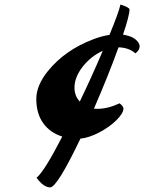

<svg xmlns="http://www.w3.org/2000/svg" viewBox="-20 -707 708 852"><path d="M510.7 -248.5Q527.8 -235.4 527.8 -225.1Q527.8 -214.8 519.3 -201.2Q510.7 -187.5 496.1 -173.1Q481.4 -158.7 462.4 -145Q443.4 -131.3 421.9 -120.1Q375.5 -95.7 336.9 -91.8Q233.4 124.5 202.6 124.5Q173.8 124.5 142.1 82Q177.7 52.2 256.3 -101.1Q202.6 -117.7 171.9 -160.2Q141.1 -202.6 141.1 -268.1Q141.1 -328.6 193.8 -393.1Q269.5 -485.4 392.6 -532.2Q430.2 -546.9 465.8 -552.2Q506.3 -650.4 514.6 -687Q554.7 -673.8 554.7 -665Q554.7 -638.7 525.9 -553.2Q576.2 -545.4 593.8 -518.6Q599.6 -509.8 599.6 -501Q599.6 -483.9 580.6 -470.2Q554.2 -495.1 505.9 -497.1Q463.4 -378.4 397 -225.1Q400.9 -224.1 404.8 -224.1Q408.7 -224.1 412.6 -224.1Q458.5 -224.1 510.7 -248.5ZM334 -256.3Q386.2 -364.3 436 -481.4Q384.8 -458.5 347.7 -412.1Q310.5 -364.7 310.5 -317.9Q310.5 -281.7 334 -256.3Z"/></svg>

Font: Molle
Style: Regular
Weight: 400
Italic angle: -22°
Designer: Elena Albertoni
Foundry: Elena Albertoni
Version: Version 1.001; ttfautohint (v0.92) -l 12 -r 12 -G 200 -x 10 